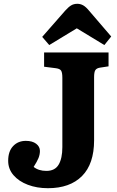

<svg xmlns="http://www.w3.org/2000/svg" viewBox="-20 -976 616 1010"><path d="M232 14Q174 14 126.5 -4Q79 -22 51 -54.5Q23 -87 23 -130Q23 -180 49 -207.5Q75 -235 116 -235Q150 -235 170 -220Q190 -205 190 -182Q190 -163 182.5 -144.5Q175 -126 157 -98Q183 -77 224 -77Q269 -77 288.5 -110Q308 -143 308 -202V-567Q308 -593 302 -603.5Q296 -614 275 -617L212 -625V-700H551V-627L505 -620Q488 -617 481.5 -607Q475 -597 475 -570V-238Q475 -114 411.5 -50Q348 14 232 14ZM239 -739 202 -782 323 -920Q340 -939 354 -947.5Q368 -956 387 -956Q403 -956 417.5 -948Q432 -940 450 -918L565 -784L529 -739L384 -827Z"/></svg>

Font: Literata 12pt
Style: Bold
Weight: 700
Designer: Latin by Veronika Burian and Jose Scaglione. Greek by Irene Vlachou. Cyrillic by Vera Evstafieva.
Foundry: TypeTogether
Version: Version 3.002